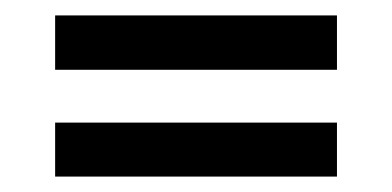

<svg xmlns="http://www.w3.org/2000/svg" viewBox="-20 -505 508 249"><path d="M51.5 -414.5V-485H417V-414.5ZM51.5 -276V-346H417V-276Z"/></svg>

Font: Big Shoulders Stencil Text Thin Medium
Style: Regular
Weight: 500
Version: Version 2.001